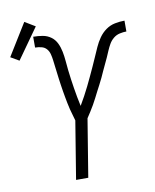

<svg xmlns="http://www.w3.org/2000/svg" viewBox="-145 -893 775 961"><g transform="rotate(-10 242.5 -412.0)"><path d="M163 0 211 -294Q207 -309 202.5 -324Q198 -339 194 -354.5Q190 -370 187 -386Q184 -402 181 -417.5Q178 -433 175.5 -449Q173 -465 170.5 -481Q168 -497 166 -513Q164 -529 162 -545Q160 -561 158 -577Q156 -593 154 -609.5Q152 -626 148 -641.5Q144 -657 134 -668.5Q124 -680 108 -684Q92 -688 76 -688V-743Q100 -743 123.5 -739Q147 -735 165.5 -721.5Q184 -708 194 -687Q204 -666 208.5 -642.5Q213 -619 215 -595.5Q217 -572 219.5 -548Q222 -524 225.5 -500.5Q229 -477 232.5 -454Q236 -431 240.5 -407.5Q245 -384 250 -361Q263 -383 275.5 -406Q288 -429 299 -451.5Q310 -474 321 -497.5Q332 -521 342.5 -544Q353 -567 363 -590Q373 -613 383.5 -636.5Q394 -660 409 -681.5Q424 -703 445 -718Q466 -733 491 -738Q516 -743 540 -743V-688Q524 -688 506 -684Q488 -680 474 -668.5Q460 -657 451 -641.5Q442 -626 435 -609.5Q428 -593 421 -577Q414 -561 406 -545Q398 -529 391 -513Q384 -497 376.5 -481Q369 -465 360.5 -449Q352 -433 344 -417.5Q336 -402 328 -386Q320 -370 311 -354.5Q302 -339 292.5 -324Q283 -309 273 -294L225 0ZM-12 -637 -55 -662 45 -824 98 -792Z"/></g></svg>

Font: Iosevka Light Oblique
Style: Regular
Weight: 300
Italic angle: -9°
Monospace: yes
Designer: Belleve Invis
Foundry: Belleve Invis
Version: Version 32.5.0; ttfautohint (v1.8.4)